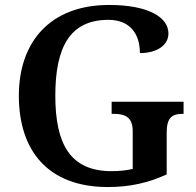

<svg xmlns="http://www.w3.org/2000/svg" viewBox="-20 -744 789 774"><path d="M415 10C504 10 578 -7 652 -41V-211C652 -270 675 -285 714 -285H720V-334H430V-285H440C486 -285 515 -270 515 -215V-63C490 -57 460 -54 430 -54C264 -54 203 -162 203 -358C203 -554 262 -664 417 -664C507 -664 544 -604 544 -530C616 -530 659 -564 659 -609C659 -674 579 -724 420 -724C181 -724 56 -574 56 -358C56 -137 173 10 415 10Z"/></svg>

Font: Noto Serif Sinhala SemiBold
Style: Regular
Weight: 600
Designer: Jelle Bosma - Monotype Design Team
Foundry: Monotype Imaging Inc.
Version: Version 2.007